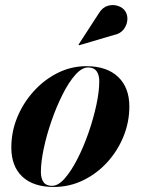

<svg xmlns="http://www.w3.org/2000/svg" viewBox="-20 -733 563 763"><path d="M433 -594 294 -553 292 -555.5 373 -680.5Q387.5 -704 408.5 -710Q429.5 -716 448.8 -709.5Q468 -703 477.5 -689Q488 -673 486 -652.5Q484 -632 470.5 -615.2Q457 -598.5 433 -594ZM193.5 10Q112.5 10 68.8 -31Q25 -72 25 -147Q25 -210 49 -267.8Q73 -325.5 114.8 -371.2Q156.5 -417 210 -443.5Q263.5 -470 323 -470Q404.5 -470 449.2 -427.5Q494 -385 494 -310Q494 -248 470.8 -190.8Q447.5 -133.5 406.2 -88.2Q365 -43 310.5 -16.5Q256 10 193.5 10ZM187 5.5Q211.5 5.5 237.5 -24.2Q263.5 -54 288 -102Q312.5 -150 332 -206.2Q351.5 -262.5 363 -316.2Q374.5 -370 374.5 -410Q374.5 -435.5 363.8 -450.2Q353 -465 330 -465Q305.5 -465 279.2 -435.5Q253 -406 228.8 -357.8Q204.5 -309.5 185 -253.5Q165.5 -197.5 154 -143.5Q142.5 -89.5 142.5 -49.5Q142.5 -24 153 -9.2Q163.5 5.5 187 5.5Z"/></svg>

Font: Bodoni* 36pt
Style: Bold Italic
Weight: 700
Italic angle: -13°
Version: Version 2.3